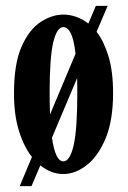

<svg xmlns="http://www.w3.org/2000/svg" viewBox="-20 -580 436 652"><path d="M47 52 88.5 -47Q61.5 -81 44.5 -135Q27.5 -189 27.5 -263.5Q27.5 -364 53.5 -422.2Q79.5 -480.5 118.2 -505.5Q157 -530.5 195 -530.5Q216 -530.5 237.8 -523.2Q259.5 -516 280 -500L305.5 -560H345.5L308 -472Q332.5 -440.5 348.2 -389.5Q364 -338.5 364 -263.5Q364 -171.5 338.8 -110.5Q313.5 -49.5 274.5 -19.2Q235.5 11 195 11Q153.5 11 117 -18.5L87 52ZM148.5 -263.5Q148.5 -224.5 150 -191.5L236.5 -397.5Q231 -445.5 220.5 -466.8Q210 -488 195 -488Q173.5 -488 161 -437Q148.5 -386 148.5 -263.5ZM195 -32Q217.5 -32 230 -86.2Q242.5 -140.5 242.5 -263.5Q242.5 -291 242 -315L156.5 -112.5Q168 -32 195 -32Z"/></svg>

Font: Imbue 10pt
Style: Bold
Weight: 700
Designer: Tyler Finck
Foundry: Etcetera Type Company
Version: Version 1.102; ttfautohint (v1.8.3)